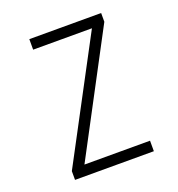

<svg xmlns="http://www.w3.org/2000/svg" viewBox="-130 -821 859 927"><g transform="rotate(-20 300.0 -357.0)"><path d="M503 0V-54H166L492 -669V-714H123V-660H425L98 -45V0Z"/></g></svg>

Font: Noto Sans Mono UI Light
Style: Regular
Weight: 300
Designer: Monotype Design team
Foundry: Monotype Imaging Inc.
Version: 1.000